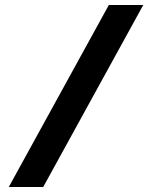

<svg xmlns="http://www.w3.org/2000/svg" viewBox="-20 -672 606 764"><path d="M15 72H152L550 -652H413Z"/></svg>

Font: Charger EcoBlack
Style: Black
Weight: 1000
Designer: Jasper
Foundry: Cannot Into Space Fonts
Version: Version 1.1